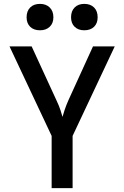

<svg xmlns="http://www.w3.org/2000/svg" viewBox="-20 -969 640 989"><path d="M414 -813Q383 -813 364.5 -831Q346 -849 346 -880Q346 -912 364.5 -930.5Q383 -949 414 -949Q446 -949 464.5 -930.5Q483 -912 483 -880Q483 -849 464.5 -831Q446 -813 414 -813ZM186 -813Q154 -813 135.5 -831Q117 -849 117 -880Q117 -912 135.5 -930.5Q154 -949 186 -949Q217 -949 236 -930.5Q255 -912 255 -880Q255 -849 236 -831Q217 -813 186 -813ZM246 0V-269L29 -730H143L270 -454Q283 -427 291 -403Q299 -379 302 -367Q305 -379 313 -403Q321 -427 333 -454L459 -730H571L354 -269V0Z"/></svg>

Font: JetBrains Mono SemiBold
Style: Regular
Weight: 472
Monospace: yes
Designer: Philipp Nurullin, Konstantin Bulenkov
Foundry: JetBrains
Version: Version 2.305; ttfautohint (v1.8.4.7-5d5b)